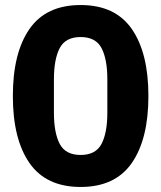

<svg xmlns="http://www.w3.org/2000/svg" viewBox="-20 -730 640 762"><path d="M300 12Q163 12 97 -83Q31 -178 31 -349Q31 -520 97 -615Q163 -710 300 -710Q437 -710 503 -615Q569 -520 569 -349Q569 -178 503 -83Q437 12 300 12ZM300 -115Q360 -115 383 -159Q406 -203 406 -283V-415Q406 -495 383 -539Q360 -583 300 -583Q240 -583 217 -539Q194 -495 194 -415V-283Q194 -203 217 -159Q240 -115 300 -115Z"/></svg>

Font: IBM Plex Sans KR
Style: Bold
Weight: 700
Designer: Mike Abbink; Paul van der Laan; Pieter van Rosmalen; Wujin Sim; Chorong Kim; Dohee Lee;
Foundry: Sandoll Inc.
Version: Version 1.001